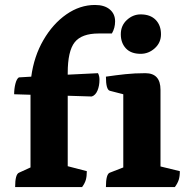

<svg xmlns="http://www.w3.org/2000/svg" viewBox="-20 -754 764 774"><path d="M41 0Q41 -52 57 -58L103 -79V-372L37 -374Q37 -396 42 -416Q47 -436 56 -442L106 -445Q117 -527 155 -592.5Q193 -658 247.5 -696Q302 -734 363 -734Q401 -734 422.5 -716Q444 -698 444 -668Q444 -641 431 -619H378Q309 -619 281 -583.5Q253 -548 253 -460V-453L375 -459Q381 -448 381 -433Q381 -408 373 -389Q365 -370 350 -365L253 -368V-84L330 -64Q330 -43 326 -29Q322 -15 311 0ZM407 0Q407 -53 423 -58L477 -79V-374L423 -388Q407 -392 407 -445Q448 -451 485.5 -455Q523 -459 566 -459Q627 -459 627 -392V-83L705 -64Q705 -43 700.5 -29Q696 -15 685 0ZM547 -537Q508 -537 487.5 -559Q467 -581 467 -616Q467 -651 491.5 -673.5Q516 -696 547 -696Q586 -696 607.5 -674Q629 -652 629 -616Q629 -582 604 -559.5Q579 -537 547 -537Z"/></svg>

Font: Petrona ExtraBold
Style: Regular
Weight: 800
Designer: Ringo R. Seeber
Foundry: Ringo R. Seeber
Version: Version 2.001; ttfautohint (v1.8.3)